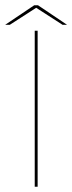

<svg xmlns="http://www.w3.org/2000/svg" viewBox="-58 -707 274 727"><path d="M73.5 0V-590.5H84.5V0ZM-38.5 -613 71.5 -687H86L196 -613H179L79 -677.5L-21 -613Z"/></svg>

Font: Anybody ExtraExpanded Thin
Style: Regular
Weight: 100
Width: 8
Designer: Tyler Finck
Foundry: Etcetera Type Company
Version: Version 1.010; ttfautohint (v1.8.3) -l 8 -r 50 -G 200 -x 14 